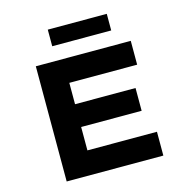

<svg xmlns="http://www.w3.org/2000/svg" viewBox="-125 -1008 1094 1127"><g transform="rotate(-15 421.5 -445.0)"><path d="M141.7 0V-700H718.7V-555.2H306.5V-144.8H729.1V0ZM227.7 -286.9V-425.4H674.1V-286.9ZM265.2 -788.7V-889.6H623.7V-788.7Z"/></g></svg>

Font: Lexend Mega
Style: Regular
Weight: 400
Designer: Bonnie Shaver-Troup, Thomas Jockin
Foundry: Lexend
Version: Version 1.007